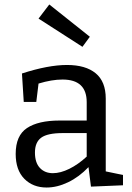

<svg xmlns="http://www.w3.org/2000/svg" viewBox="-20 -828 588 857"><path d="M452 -63 529 -47V-1L386 5L375 -82Q333 -38 284 -14.5Q235 9 188 9Q127 9 88.5 -30Q50 -69 50 -141Q50 -223 100.5 -256.5Q151 -290 246 -290H367V-372Q367 -473 259 -473Q211 -473 152 -455L142 -373H86L78 -500Q195 -538 279 -538Q362 -538 407 -501Q452 -464 452 -388ZM216 -55Q250 -55 289.5 -74.5Q329 -94 367 -129V-234H260Q192 -234 164 -213.5Q136 -193 136 -147Q136 -102 158 -78.5Q180 -55 216 -55ZM152 -745 200 -808 381 -664 348 -619Z"/></svg>

Font: Bitter Pro
Style: Regular
Weight: 400
Designer: Sol Matas, and Bitter project Authors
Foundry: Sol Matas
Version: Version 1.010